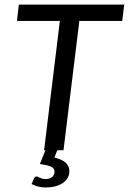

<svg xmlns="http://www.w3.org/2000/svg" viewBox="-20 -662 567 846"><path d="M527.3 -641.6 518.6 -569.8H329.6L259.8 0H232.4L219.7 32.2Q253.9 40.5 269.8 55.2Q285.6 69.8 285.6 91.8Q285.6 108.9 277.8 122.1Q270 135.3 256.1 144.8Q242.2 154.3 222.9 159.2Q203.6 164.1 181.2 164.1Q163.6 164.1 147.7 159.9Q131.8 155.8 119.1 148.9L130.4 123.5Q132.3 119.6 134.8 117.7Q137.2 115.7 141.6 115.7Q144.5 115.7 147.7 117.4Q150.9 119.1 155.3 121.3Q159.7 123.5 166 125.2Q172.4 127 181.2 127Q199.7 127 210 117.7Q220.2 108.4 220.2 94.7Q220.2 78.6 203.6 71.8Q187 64.9 155.8 60.5L180.2 0H174.3L243.7 -569.8H54.7L63 -641.6Z"/></svg>

Font: Carlito
Style: Italic
Weight: 400
Italic angle: -7°
Designer: Lukasz Dziedzic
Foundry: tyPoland Lukasz Dziedzic
Version: Version 1.104